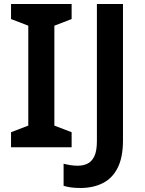

<svg xmlns="http://www.w3.org/2000/svg" viewBox="-20 -734 724 957"><path d="M337 0H35V-75L121 -108V-606L35 -639V-714H337V-639L251 -606V-108L337 -75ZM381 203Q353 203 332.5 200Q312 197 297 192V82Q312 86 330 89Q348 92 368 92Q394 92 415.5 82Q437 72 450 45.5Q463 19 463 -31V-714H593V-34Q593 50 566.5 102.5Q540 155 492 179Q444 203 381 203Z"/></svg>

Font: Noto Sans Sora Sompeng Semi
Style: Bold
Weight: 700
Designer: Monotype Design Team. David Williams.
Foundry: Monotype Imaging Inc.
Version: Version 2.101; ttfautohint (v1.8.4.7-5d5b)